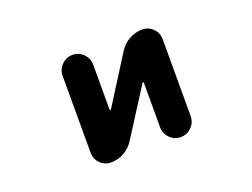

<svg xmlns="http://www.w3.org/2000/svg" viewBox="-86 -730 1173 892"><g transform="rotate(-20 500.0 -283.5)"><path d="M598.6 -93.8V-314.5Q598.6 -316.4 596.7 -316.9Q594.7 -317.4 592.8 -315.4L443.4 -81.1Q424.8 -51.8 394.5 -34.7Q364.3 -17.6 329.1 -17.6Q298.8 -17.6 276.9 -39.6Q254.9 -61.5 254.9 -92.8V-472.7Q254.9 -503.9 277.3 -526.4Q299.8 -548.8 331.1 -548.8Q362.3 -548.8 384.3 -526.4Q406.2 -503.9 406.2 -472.7V-250Q406.2 -248 408.2 -247.6Q410.2 -247.1 412.1 -249L561.5 -485.4Q580.1 -514.6 610.4 -531.7Q640.6 -548.8 675.8 -548.8Q706.1 -548.8 728 -526.9Q750 -504.9 750 -473.6V-93.8Q750 -62.5 727.5 -40Q705.1 -17.6 673.8 -17.6Q642.6 -17.6 620.6 -40Q598.6 -62.5 598.6 -93.8Z"/></g></svg>

Font: Rounded-X Mgen+ 1mn bold
Style: Bold
Weight: 700
Designer: [Source Han Sans]
Ryoko NISHIZUKA  (kana & ideographs); Paul D. Hunt (Latin, Greek & Cyrillic); Wenlong ZHANG  (bopomofo
Version: Version 1.059.20150602